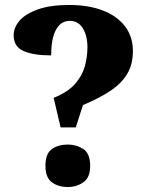

<svg xmlns="http://www.w3.org/2000/svg" viewBox="-20 -744 611 773"><path d="M224 -231 196 -350Q253 -373 282 -406Q311 -439 321.5 -477Q332 -515 332 -554Q332 -600 313.5 -630Q295 -660 261 -660Q236 -660 219.5 -643.5Q203 -627 194.5 -596.5Q186 -566 186 -521Q115 -521 75 -538.5Q35 -556 35 -602Q35 -633 58.5 -660.5Q82 -688 132 -706Q182 -724 259 -724Q336 -724 393.5 -702Q451 -680 483 -638.5Q515 -597 515 -539Q515 -486 493 -448Q471 -410 427 -380Q383 -350 314 -321L285 -231ZM253 9Q215 9 189 -10Q163 -29 163 -76Q163 -126 189 -144Q215 -162 253 -162Q288 -162 315.5 -144Q343 -126 343 -76Q343 -29 315.5 -10Q288 9 253 9Z"/></svg>

Font: Noto Serif Kannada ExtraBold
Style: Regular
Weight: 800
Version: Version 2.003